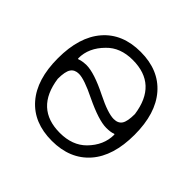

<svg xmlns="http://www.w3.org/2000/svg" viewBox="-140 -699 830 830"><g transform="rotate(45 275.0 -284.0)"><path d="M450.2 -83Q387.7 -11.7 276.9 -11.7Q166 -11.7 104.5 -82.5Q43 -153.3 43 -283.2Q43 -413.1 104.5 -484.4Q166 -555.7 276.9 -555.7Q387.7 -555.7 449.7 -484.4Q511.7 -413.1 511.7 -283.2Q511.7 -153.3 450.2 -83ZM105.5 -345.7Q105.5 -343.8 106.4 -342.8Q108.4 -341.8 110.4 -342.8Q124 -348.6 151.4 -349.6Q199.2 -349.6 289.1 -304.7Q363.3 -267.6 399.4 -267.6Q425.8 -267.6 437.5 -285.2Q449.2 -302.7 449.2 -347.7Q426.8 -506.8 277.3 -506.8Q201.2 -506.8 157.2 -460.9Q105.5 -409.2 105.5 -345.7ZM105.5 -219.7Q127.9 -60.5 277.3 -60.5Q353.5 -60.5 398.4 -105.5Q449.2 -157.2 449.2 -220.7Q449.2 -222.7 448.2 -223.6Q446.3 -224.6 444.3 -223.6Q430.7 -217.8 403.3 -217.8Q357.4 -217.8 265.6 -261.7Q188.5 -299.8 155.3 -299.8Q129.9 -299.8 117.7 -282.2Q105.5 -264.6 105.5 -219.7Z"/></g></svg>

Font: Gen Jyuu Gothic P Light
Style: Regular
Weight: 200
Designer: [Source Han Sans]
Ryoko NISHIZUKA  (kana & ideographs); Paul D. Hunt (Latin, Greek & Cyrillic); Wenlong ZHANG  (bopomofo
Version: Version 1.002.20150607